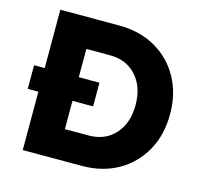

<svg xmlns="http://www.w3.org/2000/svg" viewBox="-102 -812 976 925"><g transform="rotate(15 386.0 -350.0)"><path d="M88 0V-291H35V-409H88V-700H381Q484 -700 562.5 -655.5Q641 -611 685 -532Q729 -453 729 -350Q729 -247 685 -168Q641 -89 563 -44.5Q485 0 381 0ZM361 -291H258V-150H376Q459 -150 508 -205Q557 -260 557 -350Q557 -440 507.5 -495Q458 -550 376 -550H258V-409H361Z"/></g></svg>

Font: Lexend Deca
Style: Bold
Weight: 700
Designer: Bonnie Shaver-Troup, Thomas Jockin
Foundry: Lexend
Version: Version 1.008; ttfautohint (v1.8.4.7-5d5b)